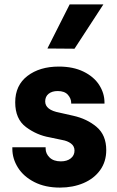

<svg xmlns="http://www.w3.org/2000/svg" viewBox="-20 -842 533 871"><path d="M36 -167V-174H187V-168Q187 -145 205 -127.5Q223 -110 256 -110Q284 -110 301 -123.5Q318 -137 318 -159Q318 -179 302 -191Q286 -203 262 -207L205 -219Q147 -229 98 -265.5Q49 -302 49 -378Q49 -455 104.5 -497.5Q160 -540 247 -540Q312 -540 359 -517Q406 -494 430 -456.5Q454 -419 454 -377V-372H303V-375Q303 -395 288 -412Q273 -429 242 -429Q216 -429 200.5 -416.5Q185 -404 185 -382Q185 -343 250 -331L312 -317Q375 -303 418.5 -266Q462 -229 462 -161Q462 -109 434.5 -70.5Q407 -32 359 -11.5Q311 9 252 9Q185 9 136 -16Q87 -41 61.5 -81.5Q36 -122 36 -167ZM195 -622 296 -822H449L318 -621Z"/></svg>

Font: Be Vietnam ExtraBold
Style: Regular
Weight: 800
Designer: Gabriel Lam
Foundry: TypeRant
Version: Version 4.000